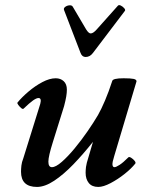

<svg xmlns="http://www.w3.org/2000/svg" viewBox="-20 -725 568 758"><path d="M126 13Q63 13 63 -47Q63 -58 64.5 -71.5Q66 -85 72 -100L139 -315Q145 -338 132 -338Q124 -338 110.5 -328.5Q97 -319 73 -296Q70 -293 63.5 -298.5Q57 -304 52 -311Q47 -318 49 -320Q66 -341 92.5 -363.5Q119 -386 147.5 -401Q176 -416 200 -416Q219 -416 231.5 -404.5Q244 -393 244 -371Q244 -359 241.5 -344Q239 -329 233 -306L189 -165Q171 -108 171 -87Q171 -65 185 -65Q200 -65 224 -86Q248 -107 274.5 -139Q301 -171 325.5 -206.5Q350 -242 367 -271Q380 -294 394.5 -328Q409 -362 423 -405Q425 -416 468 -416Q496 -416 507.5 -413.5Q519 -411 519 -404L431 -109Q423 -84 424 -74.5Q425 -65 432 -65Q438 -65 452 -74Q466 -83 487 -104Q490 -107 498 -102Q506 -97 511.5 -90Q517 -83 514 -79Q498 -59 471.5 -38Q445 -17 416.5 -2Q388 13 368 13Q343 13 330.5 -2.5Q318 -18 318 -43Q318 -53 319.5 -66Q321 -79 330 -107L347 -165Q309 -117 270 -76.5Q231 -36 194 -11.5Q157 13 126 13ZM318 -500Q304 -500 298 -516L233 -685Q230 -692 237 -697.5Q244 -703 253.5 -704Q263 -705 267 -699L320 -609Q330 -593 338 -593Q348 -593 362 -609L445 -702Q449 -707 457 -703Q465 -699 470.5 -692.5Q476 -686 473 -682L347 -516Q335 -500 318 -500Z"/></svg>

Font: Junicode SmExp
Style: Bold Italic
Weight: 700
Width: 6
Italic angle: -11°
Designer: Peter S. Baker
Version: Version 2.205; ttfautohint (v1.8.4)